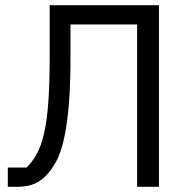

<svg xmlns="http://www.w3.org/2000/svg" viewBox="-20 -718 724 738"><path d="M10 -74H82Q105 -96 122 -127.5Q139 -159 150 -208Q161 -257 166 -329Q171 -401 171 -505V-698H591V0H507V-624H251V-499Q251 -391 244.5 -314.5Q238 -238 226 -184.5Q214 -131 196 -97.5Q178 -64 155 -41Q134 -20 108 -10Q82 0 46 0H10Z"/></svg>

Font: Aneliza
Style: Regular
Weight: 400
Designer: Mike Abbink, Paul van der Laan, Pieter van Rosmalen
Foundry: Bold Monday
Version: Version 3.001;September 8, 2019;FontCreator 11.5.0.2425 64-b